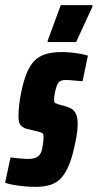

<svg xmlns="http://www.w3.org/2000/svg" viewBox="-43 -721 381 749"><path d="M94 8Q75 8 53 6Q31 4 11 0.5Q-9 -3 -23 -8L-2 -107Q4 -106 13 -105Q22 -104 32 -103Q42 -102 51 -101.5Q60 -101 67 -101Q76 -101 87 -103Q98 -105 107.5 -113Q117 -121 121 -138Q123 -147 125 -161.5Q127 -176 127 -185Q127 -199 122 -202Q117 -205 108 -207L63 -218Q47 -222 38 -232Q29 -242 29 -267Q29 -283 31.5 -309Q34 -335 41 -367Q50 -409 62 -437.5Q74 -466 91.5 -484Q109 -502 135.5 -510Q162 -518 199 -518Q216 -518 235 -516Q254 -514 271 -511Q288 -508 300 -504L279 -404Q269 -405 257 -406Q245 -407 234 -408Q223 -409 214 -409Q202 -409 194.5 -406Q187 -403 182.5 -395Q178 -387 174 -372Q172 -364 170 -353Q168 -342 168 -331Q168 -321 173.5 -318.5Q179 -316 185 -314L214 -306Q225 -303 235.5 -297Q246 -291 253 -277.5Q260 -264 260 -238Q260 -225 258 -207Q256 -189 251 -166Q241 -115 227.5 -81Q214 -47 196.5 -27.5Q179 -8 154 0Q129 8 94 8ZM143 -557V-562L194 -701H318V-696L254 -557Z"/></svg>

Font: Saira UltraCondensed Black
Style: Italic
Weight: 900
Width: 1
Italic angle: -12°
Designer: Hector Gatti with collaboration of the Omnibus-Type team
Foundry: Omnibus-Type
Version: Version 1.101